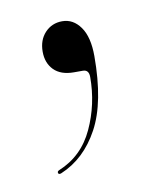

<svg xmlns="http://www.w3.org/2000/svg" viewBox="-43 -118 231 310"><g transform="rotate(-10 72.5 37.0)"><path d="M83 0Q61.5 0 50.2 -11.5Q39 -23 39 -41.5Q39 -60.5 50.2 -72.5Q61.5 -84.5 78.5 -84.5Q96.5 -84.5 108.2 -68Q120 -51.5 120 -20Q120 55.5 97 98Q74 140.5 34.5 157Q30.5 158.5 29.5 156Q28.5 153 32 151.5Q71 135.5 89.2 96Q107.5 56.5 107.5 12Q107.5 0 97.5 0Z"/></g></svg>

Font: Fraunces 144pt Light
Style: Regular
Weight: 300
Version: Version 1.000;[b76b70a41]